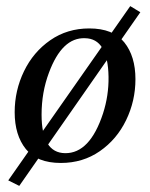

<svg xmlns="http://www.w3.org/2000/svg" viewBox="-20 -523 491 628"><path d="M28 -156Q28 -227 58.5 -290Q89 -353 144.5 -391.5Q200 -430 272 -430Q350 -430 386.5 -384.5Q423 -339 423 -264Q423 -193 392.5 -130Q362 -67 306.5 -28.5Q251 10 179 10Q101 10 64.5 -35.5Q28 -81 28 -156ZM317 -152Q336 -211 335 -272Q333 -397 258 -398Q183 -401 140 -285Q116 -221 116 -148Q116 -23 193 -22Q274 -21 317 -152ZM406 -503 439 -483 43 85 7 67Z"/></svg>

Font: Unna
Style: Italic
Weight: 400
Italic angle: -8.05°
Designer: Jorge de Buen Unna
Foundry: Omnibus-Type
Version: Version 2.008